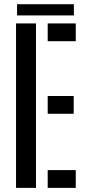

<svg xmlns="http://www.w3.org/2000/svg" viewBox="-20 -914 416 934"><path d="M58 0V-800H155V0ZM212 0V-86.5H348.5V0ZM212 -360.5V-447H338.5V-360.5ZM212 -713.5V-800H348.5V-713.5ZM63 -893.5H339.5V-839H63Z"/></svg>

Font: Big Shoulders Stencil Text Thin SemiBold
Style: Regular
Weight: 600
Version: Version 2.001